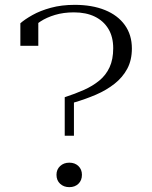

<svg xmlns="http://www.w3.org/2000/svg" viewBox="-20 -764 626 792"><path d="M247 -363V-204H285V-341Q333 -355 376 -373.5Q419 -392 452.5 -418.5Q486 -445 505 -480.5Q524 -516 524 -564Q524 -620 495 -660.5Q466 -701 413 -722.5Q360 -744 288 -744Q234 -744 190 -732Q146 -720 114 -702Q82 -684 64 -668V-575H138V-686Q132 -684 126 -679.5Q120 -675 116 -668.5Q112 -662 109 -655Q106 -648 106 -641Q122 -659 147 -675.5Q172 -692 207 -702.5Q242 -713 285 -713Q335 -713 371 -695.5Q407 -678 427 -645Q447 -612 447 -565Q447 -519 432 -486.5Q417 -454 389.5 -431.5Q362 -409 326 -393Q290 -377 247 -363ZM266 8Q243 8 228 -6Q213 -20 213 -43Q213 -65 228 -79Q243 -93 266 -93Q289 -93 303.5 -79Q318 -65 318 -43Q318 -20 303.5 -6Q289 8 266 8Z"/></svg>

Font: Roboto Serif 120pt Expanded Light
Style: Regular
Weight: 300
Width: 7
Designer: Greg Gazdowicz
Foundry: Commercial Type
Version: Version 1.008